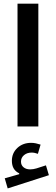

<svg xmlns="http://www.w3.org/2000/svg" viewBox="-20 -691 305 1049"><path d="M201.7 99.1 187 149.4Q178.7 146.5 170.2 144.5Q161.6 142.6 153.3 142.6Q127.9 142.6 111.3 156.5Q94.7 170.4 94.7 191.9Q94.7 211.4 108.6 222.9Q122.6 234.4 144.5 234.4Q161.6 234.4 179.2 229L231 212.4L247.1 266.1L22 338.4L5.9 283.2L85 260.7V255.9Q44.9 237.3 44.9 187.5Q44.9 145.5 74.7 117.4Q104.5 89.4 150.4 89.4Q162.6 89.4 175.3 92Q188 94.7 201.7 99.1ZM189.5 0H75.7V-670.9H189.5Z"/></svg>

Font: Estedad-FD SemiBold
Style: Regular
Weight: 600
Designer: Amin Abedi
Version: Version 7.3